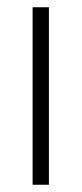

<svg xmlns="http://www.w3.org/2000/svg" viewBox="-20 -510 225 530"><path d="M115 0H70V-490H115Z"/></svg>

Font: Gemunu Libre ExtraLight
Style: Regular
Weight: 200
Designer: Puspanada Ekanayake, Sola Matas, Pathum Egodawatta, Kosala Senevirathne
Foundry: mooniak
Version: Version 1.100